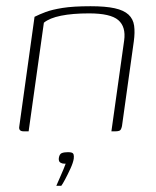

<svg xmlns="http://www.w3.org/2000/svg" viewBox="-20 -422 500 617"><path d="M56 0Q39 0 42 -16L91 -368Q107 -376 127 -383.5Q147 -391 181 -396.5Q215 -402 271 -402Q319 -402 348.5 -395.5Q378 -389 393 -375Q408 -361 411 -339.5Q414 -318 410 -289L372 -17Q371 -12 369 -7.5Q367 -3 362.5 -1.5Q358 0 351 0H338L379 -292Q385 -336 360 -357.5Q335 -379 266 -379Q213 -379 176 -371.5Q139 -364 121 -349L72 0ZM161 175Q167 161 173 147.5Q179 134 184 122Q189 110 191 104Q189 104 188 104Q187 104 186 104Q180 104 174 100.5Q168 97 169 86Q171 73 178.5 70Q186 67 199 67Q206 67 210.5 68.5Q215 70 216.5 74.5Q218 79 217 88Q215 101 206.5 119.5Q198 138 189.5 154Q181 170 177 175Z"/></svg>

Font: Genos Thin ExtraLight
Style: Italic
Weight: 250
Italic angle: -8°
Version: Version 1.010